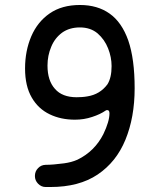

<svg xmlns="http://www.w3.org/2000/svg" viewBox="-20 -735 640 770"><path d="M287.5 -345Q297.5 -345 308.5 -345.8Q319.5 -346.5 330.5 -348.5Q381 -356.5 411 -397Q427.5 -423.5 427.5 -470Q427.5 -505.5 413.5 -541Q399.5 -576.5 371.5 -601Q343 -625 300.5 -625Q258.5 -625 229 -604Q199.5 -582 185.5 -547.5Q170.5 -512.5 170.5 -472Q170.5 -411.5 200.5 -378.5Q229.5 -345 287.5 -345ZM182.5 15H163Q145.5 15 132.5 1.5Q120 -11.5 120 -29Q120 -48 132.5 -60.5Q144.5 -73.5 163 -74Q192 -74 237 -80Q251.5 -82 264.8 -85.5Q278 -89 290.5 -94.5Q359.5 -128 394.5 -197Q419 -248 419 -280.5Q419 -293.5 410 -293.5Q406 -293.5 403.5 -291.5Q382 -276.5 349.5 -266Q317 -255 280.5 -255Q224 -255 179.5 -276.5Q133.5 -298.5 107.5 -343.5Q80.5 -389.5 80.5 -460.5Q80.5 -531 105.5 -589.5Q130.5 -647.5 179 -681Q228 -715 300.5 -715Q371 -715 419.5 -680.5Q468.5 -646 494.5 -572.5Q520 -498.5 520 -381Q520 -264.5 483 -174.5Q446.5 -85.5 371.5 -35Q297 15 182.5 15Z"/></svg>

Font: Maple Mono SC NF
Style: Regular
Weight: 400
Designer: subframe7536
Version: Version 4.2; ttfautohint (v1.8.4.7-5d5b-dirty);Nerd Fonts 6.